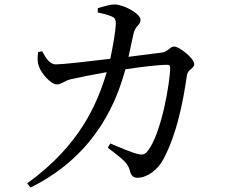

<svg xmlns="http://www.w3.org/2000/svg" viewBox="-20 -795 1040 862"><path d="M464 -132C522 -86 552 -68 562 -32C568 -7 577 3 598 3C640 3 689 -32 715 -83C773 -193 801 -330 819 -456C824 -487 852 -485 852 -508C852 -532 786 -586 762 -586C743 -586 734 -562 707 -559L557 -540L579 -642C587 -681 611 -681 611 -706C611 -733 538 -774 495 -775C473 -775 441 -765 419 -758V-739C438 -735 464 -729 482 -721C497 -714 500 -706 500 -687C499 -658 487 -585 475 -531C367 -518 261 -506 231 -506C201 -506 185 -537 169 -565L151 -561C148 -538 147 -514 156 -494C165 -467 208 -416 235 -416C256 -416 266 -431 297 -439C326 -446 402 -461 459 -471C416 -326 337 -141 102 28L117 47C423 -104 509 -361 543 -484C605 -493 685 -504 732 -504C740 -504 744 -500 744 -492C744 -428 705 -195 643 -117C629 -100 619 -98 593 -105C572 -110 522 -131 475 -151Z"/></svg>

Font: Noto Serif CJK SC Medium
Style: Regular
Weight: 500
Designer: Ryoko NISHIZUKA 西塚涼子 (kana & ideographs); Frank Grießhammer (Latin, Greek & Cyrillic); Wenlong ZHANG 张文龙 (bopomofo); San
Foundry: Adobe
Version: Version 2.001;hotconv 1.1.0;makeotfexe 2.6.0